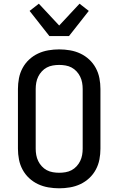

<svg xmlns="http://www.w3.org/2000/svg" viewBox="-20 -1010 640 1038"><path d="M300 8Q271 8 241.5 3Q212 -2 185.5 -14.5Q159 -27 137.5 -47Q116 -67 102 -93Q88 -119 82.5 -148Q77 -177 77 -206V-529Q77 -558 82.5 -587Q88 -616 102 -642Q116 -668 137.5 -688Q159 -708 185.5 -720.5Q212 -733 241.5 -738Q271 -743 300 -743Q329 -743 358.5 -738Q388 -733 414.5 -720.5Q441 -708 462.5 -688Q484 -668 498 -642Q512 -616 517.5 -587Q523 -558 523 -529V-206Q523 -177 517.5 -148Q512 -119 498 -93Q484 -67 462.5 -47Q441 -27 414.5 -14.5Q388 -2 358.5 3Q329 8 300 8ZM300 -76Q317 -76 334.5 -79Q352 -82 367 -90Q382 -98 394 -111Q406 -124 413.5 -139.5Q421 -155 424 -172Q427 -189 427 -206V-529Q427 -546 424 -563Q421 -580 413.5 -595.5Q406 -611 394 -624Q382 -637 367 -645Q352 -653 334.5 -656Q317 -659 300 -659Q283 -659 265.5 -656Q248 -653 233 -645Q218 -637 206 -624Q194 -611 186.5 -595.5Q179 -580 176 -563Q173 -546 173 -529V-206Q173 -189 176 -172Q179 -155 186.5 -139.5Q194 -124 206 -111Q218 -98 233 -90Q248 -82 265.5 -79Q283 -76 300 -76ZM247 -815 140 -951 190 -990 300 -872 410 -990 460 -951 353 -815Z"/></svg>

Font: Iosevka Aile Medium
Style: Regular
Weight: 500
Designer: Belleve Invis
Foundry: Belleve Invis
Version: Version 27.3.5; ttfautohint (v1.8.4)